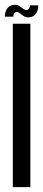

<svg xmlns="http://www.w3.org/2000/svg" viewBox="-40 -773 178 793"><path d="M12.9 0V-675H85.4V0ZM75.8 -701.2Q68 -701.2 61.5 -704.6Q55.1 -707.9 49.4 -712.5Q43.8 -717.2 39 -720.5Q34.2 -723.8 29.9 -723.8Q24.2 -723.8 21 -720.8Q17.7 -717.8 16.3 -713.2Q15 -708.6 15 -704.1H-19.9Q-19.9 -710.8 -18.6 -717.8Q-17.2 -724.8 -14.2 -731.1Q-11.2 -737.3 -6.4 -742.3Q-1.6 -747.3 5.5 -750.2Q12.6 -753.1 22.4 -753.1Q30.2 -753.1 36.7 -749.9Q43.1 -746.7 48.5 -742.2Q54 -737.8 59.1 -734.5Q64.1 -731.3 68.8 -731.3Q73.8 -731.3 77.1 -734.3Q80.4 -737.3 82 -742Q83.6 -746.7 83.6 -751.1H118.2Q118.2 -744.4 116.8 -737.2Q115.4 -730.1 112.5 -723.8Q109.5 -717.4 104.7 -712.2Q99.8 -707.1 92.7 -704.2Q85.6 -701.2 75.8 -701.2Z"/></svg>

Font: Anybody UltraCondensed Thin
Style: Regular
Weight: 100
Width: 1
Designer: Tyler Finck
Foundry: Etcetera Type Company
Version: Version 1.110